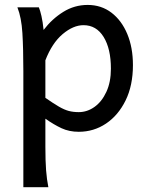

<svg xmlns="http://www.w3.org/2000/svg" viewBox="-20 -528 611 787"><path d="M51.3 -498H139.2Q144.5 -485.8 149.9 -462.4Q155.3 -439 158.7 -405.3Q193.4 -450.7 239.3 -479.2Q285.2 -507.8 339.4 -507.8Q395 -507.8 436.8 -476.1Q478.5 -444.3 501.7 -388.7Q524.9 -333 524.9 -261.2Q524.9 -177.7 494.9 -116.5Q464.8 -55.2 414.6 -21.5Q364.3 12.2 302.7 12.2Q263.7 12.2 232.2 -2.4Q200.7 -17.1 166 -41.5V73.2Q166 131.8 168.9 169.9Q171.9 208 178.2 239.3H75.7Q75.7 239.3 75.7 211.2Q75.7 183.1 75.7 137.2Q75.7 91.3 75.7 36.9Q75.7 -17.6 75.7 -71.5Q75.7 -125.5 75.7 -169.4Q75.7 -213.4 75.7 -236.8Q75.7 -328.1 71.8 -392.3Q67.9 -456.5 51.3 -498ZM166 -280.8V-127Q199.7 -103.5 221.7 -90.8Q243.7 -78.1 262 -73.2Q280.3 -68.4 302.7 -68.4Q337.4 -68.4 367.4 -89.8Q397.5 -111.3 416 -151.4Q434.6 -191.4 434.6 -246.6Q434.6 -328.1 404.8 -376.5Q375 -424.8 322.3 -424.8Q280.3 -424.8 236.8 -388.2Q193.4 -351.6 166 -280.8Z"/></svg>

Font: Kanchenjunga
Style: Regular
Weight: 400
Designer: Becca Hirsbrunner Spalinger
Foundry: SIL International
Version: Version 2.001